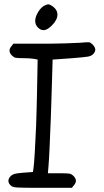

<svg xmlns="http://www.w3.org/2000/svg" viewBox="-20 -894 494 914"><path d="M160.2 -763.2Q153.8 -770 150.9 -777.3Q147.5 -784.7 147.5 -794.4Q147.5 -813.5 161.6 -836.9Q175.8 -859.9 192.4 -867.7Q204.1 -873 209 -873.5Q214.4 -873.5 223.1 -868.7Q253.4 -851.1 253.4 -824.2Q253.4 -799.3 226.6 -772.5Q208 -753.9 192.9 -751Q192.4 -751 191.9 -751Q191.4 -751 190.9 -751Q188.5 -750.5 186.5 -750.5Q173.3 -750.5 160.2 -763.2ZM30.8 -11.2Q20 -22 20 -33.2Q20 -44.4 31.2 -56.2Q39.1 -63.5 49.8 -66.4Q60.5 -69.3 90.3 -71.8Q106 -72.8 136.7 -75.2Q137.7 -80.6 139.2 -91.3Q142.1 -110.8 145.5 -167Q148.9 -223.6 151.9 -294.4Q153.3 -333 154.3 -372.6Q155.8 -412.6 156.2 -451.2Q157.2 -503.9 159.2 -610.4Q153.8 -611.3 142.6 -613.8Q135.7 -615.2 119.6 -616.2Q103.5 -617.2 87.9 -617.2Q62.5 -617.2 54.2 -619.1Q45.4 -621.1 37.1 -629.4Q25.9 -640.6 25.4 -651.4Q24.4 -661.6 34.2 -673.8Q37.6 -678.2 43.9 -686Q43.9 -686 179.2 -686Q194.3 -686 209.5 -686Q210 -686 210.4 -686Q250 -686.5 288.1 -687.5Q341.3 -689 360.8 -690.4Q387.7 -692.9 398.4 -692.9Q401.4 -692.9 403.3 -692.9Q411.1 -691.9 420.9 -682.1Q433.1 -669.4 433.6 -658.2Q433.6 -657.7 433.6 -657.2Q433.6 -646.5 422.4 -635.3Q414.1 -627.4 398.4 -624.5Q382.3 -621.6 320.3 -616.7Q290.5 -614.7 230.5 -610.4Q229.5 -571.8 227.1 -494.6Q225.1 -421.4 222.2 -340.3Q219.2 -258.8 216.3 -197.3Q214.8 -164.1 213.4 -139.6Q211.9 -115.2 210.9 -103.5Q210 -92.3 208 -69.3Q208 -69.3 262.2 -69.3Q300.8 -69.3 310.5 -67.4Q320.8 -65.4 329.6 -56.6Q340.8 -45.4 341.3 -34.7Q342.3 -24.4 332 -12.2Q329.1 -8.3 322.3 0Q322.3 0 182.6 0Q182.6 0 129.4 0Q107.4 0 91.3 -0.5Q54.7 -1 45.9 -3.4Q37.1 -5.4 30.8 -11.2Z"/></svg>

Font: Casuwalt
Style: Regular
Weight: 400
Designer: Walter E Stewart
Version: 0.1